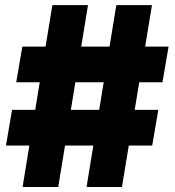

<svg xmlns="http://www.w3.org/2000/svg" viewBox="-20 -748 699 768"><path d="M326.2 0 445.3 -727.5H587.9L467.8 0ZM3.9 -166 28.3 -308.6H613.3L588.9 -166ZM70.3 0 189.5 -727.5H332L212.9 0ZM44.9 -418.9 69.3 -561.5H654.3L629.9 -418.9Z"/></svg>

Font: Inter 18pt Black
Style: Regular
Weight: 900
Designer: Rasmus Andersson
Foundry: rsms
Version: Version 4.001;git-66647c0bb